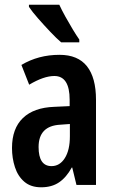

<svg xmlns="http://www.w3.org/2000/svg" viewBox="-20 -786 486 816"><path d="M233 -553Q311 -553 349.5 -504.5Q388 -456 388 -362V0H305L287 -74H285Q262 -32 231 -11Q200 10 155 10Q111 10 83.5 -13.5Q56 -37 43.5 -75.5Q31 -114 31 -157Q31 -240 77.5 -284.5Q124 -329 211 -332L276 -335V-362Q276 -463 211 -463Q166 -463 104 -426L71 -510Q143 -553 233 -553ZM236 -256Q144 -251 144 -161Q144 -80 199 -80Q234 -80 255.5 -114Q277 -148 277 -207V-259ZM232 -766Q242 -744 257.5 -716Q273 -688 289 -661.5Q305 -635 317 -618V-606H240Q221 -622 194 -650.5Q167 -679 141.5 -708Q116 -737 103 -757V-766Z"/></svg>

Font: Noto Sans Khmer UI ExtraCondensed SemiBold
Style: Regular
Weight: 600
Width: 2
Designer: Danh Hong and the Monotype Design Team
Foundry: Monotype Imaging Inc.
Version: Version 2.002; ttfautohint (v1.8.4.7-5d5b)